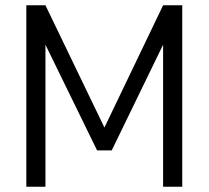

<svg xmlns="http://www.w3.org/2000/svg" viewBox="-20 -710 793 730"><path d="M672.9 0H600.1V-540L404.8 -138.2H349.1L152.8 -540V0H80.1V-689.9H152.8L377 -225.1L600.1 -689.9H672.9Z"/></svg>

Font: D-DIN-PRO
Style: Regular
Weight: 400
Designer: Charles Nix
Foundry: Datto Inc.
Version: Version 1.000;hotconv 1.0.109;makeotfexe 2.5.65596